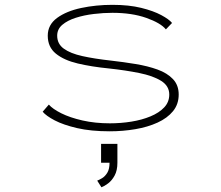

<svg xmlns="http://www.w3.org/2000/svg" viewBox="-20 -532 915 794"><path d="M433.5 11Q356 11 299 -2.2Q242 -15.5 206.2 -34.2Q170.5 -53 156.5 -70L182 -99.5Q197.5 -81.5 233.5 -63.5Q269.5 -45.5 321.2 -33.8Q373 -22 434.5 -22Q479.5 -22 523.2 -29Q567 -36 602.5 -50.8Q638 -65.5 659 -87.8Q680 -110 680 -141Q680 -176.5 646.5 -197.5Q613 -218.5 556 -230Q499 -241.5 429.5 -249Q358.5 -256 301.5 -269.5Q244.5 -283 211 -310.2Q177.5 -337.5 177.5 -384.5Q177.5 -429.5 216 -457.8Q254.5 -486 315.8 -499Q377 -512 445 -512Q513 -512 563.8 -499.5Q614.5 -487 647 -469.5Q679.5 -452 691.5 -437L666 -410.5Q644.5 -437 585 -458Q525.5 -479 445 -479Q408 -479 368 -474.2Q328 -469.5 293.5 -458.5Q259 -447.5 237.8 -429.5Q216.5 -411.5 216.5 -384.5Q216.5 -350.5 243.8 -330.8Q271 -311 320.8 -300Q370.5 -289 438 -281.5Q491 -275.5 541 -267.2Q591 -259 631.2 -244.5Q671.5 -230 695.2 -205Q719 -180 719 -141Q719 -101 695.5 -72.2Q672 -43.5 631.5 -25Q591 -6.5 539.8 2.2Q488.5 11 433.5 11ZM398 141V63H465.5V141Q465.5 173 454 194Q442.5 215 427 226.5Q411.5 238 399.5 242.5L382 215Q390 212 402.2 204.8Q414.5 197.5 423.8 182.2Q433 167 433 141Z"/></svg>

Font: Trispace SemiExpanded Thin
Style: Regular
Weight: 100
Width: 6
Designer: Tyler Finck
Foundry: Etcetera Type Company
Version: Version 1.210; ttfautohint (v1.8.3)